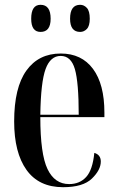

<svg xmlns="http://www.w3.org/2000/svg" viewBox="-20 -770 491 800"><path d="M243 10Q326 10 363 -26Q400 -62 400 -97Q400 -125 373 -133Q366 -62 339 -32.5Q312 -3 268 -3Q208 -3 178 -65.5Q148 -128 148 -282H415V-301Q415 -419 367.5 -483Q320 -547 233 -547Q141 -547 90 -476Q39 -405 39 -264Q39 -134 90.5 -62Q142 10 243 10ZM148 -292Q150 -428 170 -482.5Q190 -537 233 -537Q276 -537 292 -482Q308 -427 308 -292ZM314 -637Q330 -637 342 -649.5Q354 -662 354 -692Q354 -724 342 -737Q330 -750 314 -750Q272 -750 272 -692Q272 -637 314 -637ZM149 -637Q191 -637 191 -692Q191 -750 149 -750Q110 -750 110 -692Q110 -637 149 -637Z"/></svg>

Font: Noto Serif Display Condensed Semi
Style: Regular
Weight: 600
Width: 3
Designer: Monotype Design Team
Foundry: Monotype Imaging Inc.
Version: Version 1.900